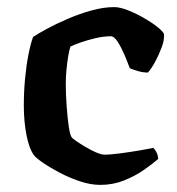

<svg xmlns="http://www.w3.org/2000/svg" viewBox="-20 -520 497 540"><path d="M262 0Q235 0 205 -10Q175 -20 147.5 -34.5Q120 -49 100.5 -62.5Q81 -76 76 -83Q62 -101 54.5 -140Q47 -179 47 -222Q47 -262 50.5 -299Q54 -336 60 -366.5Q66 -397 73 -416Q86 -425 112 -439Q138 -453 170.5 -467Q203 -481 237 -490.5Q271 -500 301 -500Q317 -500 339 -491.5Q361 -483 383 -470.5Q405 -458 421 -445.5Q437 -433 441 -425Q443 -409 435 -387.5Q427 -366 416.5 -346.5Q406 -327 396 -316Q382 -316 368.5 -320Q355 -324 345 -328Q339 -345 330 -366Q321 -387 311 -402.5Q301 -418 292 -418Q271 -418 248 -412.5Q225 -407 206.5 -400.5Q188 -394 178 -389Q175 -380 172 -362.5Q169 -345 167 -324.5Q165 -304 165 -285Q165 -254 167.5 -220.5Q170 -187 173.5 -163.5Q177 -140 181 -135Q183 -131 194 -123.5Q205 -116 220 -107Q235 -98 250 -91.5Q265 -85 274 -85Q291 -85 320.5 -89Q350 -93 376 -97.5Q402 -102 411 -104Q415 -101 419.5 -93Q424 -85 425 -73Q409 -59 384.5 -42Q360 -25 329 -12.5Q298 0 262 0Z"/></svg>

Font: Texturina 12pt SemiBold
Style: Regular
Weight: 600
Designer: Guillermo Torres Carreño
Foundry: Omnibus-Type
Version: Version 1.002